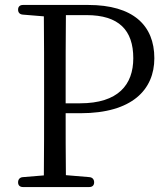

<svg xmlns="http://www.w3.org/2000/svg" viewBox="-20 -751 680 775"><path d="M53 -15C53 -3 60 4 73 4H340C353 4 360 -3 360 -15C360 -27 353 -35 341 -36L246 -44C245 -129 245 -214 245 -294H305C513 -294 603 -389 603 -516C603 -649 517 -731 336 -731H73C60 -731 53 -724 53 -712C53 -700 60 -693 72 -692L157 -685C158 -587 158 -490 158 -391V-336C158 -237 158 -140 157 -43L72 -36C60 -35 53 -27 53 -15ZM245 -334V-391C245 -492 245 -591 246 -690H329C460 -690 518 -629 518 -516C518 -409 457 -334 303 -334Z"/></svg>

Font: 寒蝉锦书宋
Style: Regular
Weight: 400
Designer: 寒蝉锦书宋{Warren} 思源宋体{Ryoko NISHIZUKA 西塚涼子 (kana & ideographs); Frank Grießhammer (Latin, Greek & Cyrillic); Wenlong ZHANG 
Foundry: Adobe & ChillType
Version: Version 2.000;Glyphs 3.1.1 (3135)